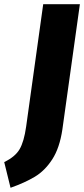

<svg xmlns="http://www.w3.org/2000/svg" viewBox="-81 -715 399 911"><path d="M215 -101Q202 -13 167 41Q132 95 84.5 123.5Q37 152 -31 176L-61 54Q-9 29 12 -7Q33 -43 43 -114L124 -695H298Z"/></svg>

Font: Fira Sans Extra Condensed ExtraBold
Style: Italic
Weight: 800
Width: 3
Italic angle: -8°
Designer: Carrois Corporate & Edenspiekermann AG
Foundry: Carrois Corporate GbR & Edenspiekermann AG
Version: Version 4.203